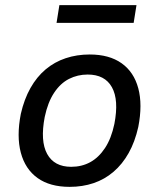

<svg xmlns="http://www.w3.org/2000/svg" viewBox="-20 -718 618 747"><path d="M251 9Q174 9 126 -25.5Q78 -60 61 -124Q44 -188 61 -275Q74 -332 98.5 -375.5Q123 -419 157.5 -448Q192 -477 235.5 -491.5Q279 -506 329 -506Q405 -506 453 -472Q501 -438 518 -374.5Q535 -311 518 -224Q505 -166 480.5 -122.5Q456 -79 421.5 -49.5Q387 -20 344 -5.5Q301 9 251 9ZM257 -69Q298 -69 331 -87Q364 -105 388.5 -142Q413 -179 425 -236Q443 -329 415.5 -378.5Q388 -428 321 -428Q282 -428 248.5 -411Q215 -394 190.5 -357Q166 -320 154 -263Q136 -169 163.5 -119Q191 -69 257 -69ZM200 -629 211 -698H511L500 -629Z"/></svg>

Font: Nunito Sans 7pt SemiCondensed Medium
Style: Italic
Weight: 500
Width: 4
Italic angle: -9°
Designer: Vernon Adams
Foundry: Vernon Adams
Version: Version 3.101;gftools[0.9.27]